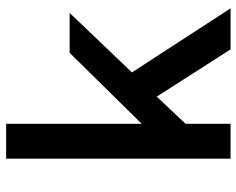

<svg xmlns="http://www.w3.org/2000/svg" viewBox="-94 -688 782 635"><g transform="rotate(-90 297.5 -371.0)"><path d="M89.8 0V-742.2H205.1V-293.9L439.9 -532.2H571.8L375 -326.2L586.9 0H451.2L294.9 -244.1L205.1 -148.9V0Z"/></g></svg>

Font: Trueno
Style: Regular
Weight: 400
Designer: Julieta Ulanovsky
Foundry: Julieta Ulanovsky
Version: Version 3.001b | FøM Fix